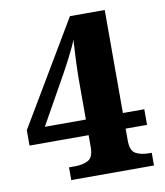

<svg xmlns="http://www.w3.org/2000/svg" viewBox="-81 -781 729 848"><g transform="rotate(-10 283.5 -357.0)"><path d="M170 0V-57H198Q231 -57 255.5 -69.5Q280 -82 280 -129V-182H15V-251L290 -714H446V-252H542V-182H446V-129Q446 -82 470 -69.5Q494 -57 528 -57H541V0ZM96 -252H280V-423Q280 -467 282 -515Q284 -563 287 -609Q283 -597 273 -576Q263 -555 251.5 -532.5Q240 -510 230 -491.5Q220 -473 216 -466Z"/></g></svg>

Font: Noto Serif Lao ExtraBold
Style: Regular
Weight: 800
Designer: Monotype Design Team
Foundry: Monotype Imaging Inc.
Version: Version 2.003; ttfautohint (v1.8.4.7-5d5b)